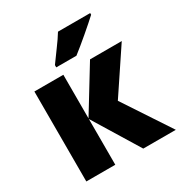

<svg xmlns="http://www.w3.org/2000/svg" viewBox="-178 -894 963 1022"><g transform="rotate(-30 303.5 -383.0)"><path d="M325 -766Q305 -733 275.5 -693.5Q246 -654 222 -620V-606H346Q385 -636 439.5 -682.5Q494 -729 523 -756V-766ZM235 -285V-553H57V0H235V-281L407 0H607L417 -288L594 -553H399Z"/></g></svg>

Font: Noto Sans UI SemiCondensed Black
Style: Regular
Weight: 900
Width: 4
Designer: Monotype Design Team
Foundry: Monotype Imaging Inc.
Version: 1.001